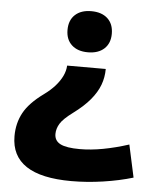

<svg xmlns="http://www.w3.org/2000/svg" viewBox="-53 -576 700 842"><g transform="rotate(5 297.0 -155.0)"><path d="M400 -283Q400 -246 387.5 -212.5Q375 -179 347.5 -146Q320 -113 274 -79Q232 -48 218.5 -25.5Q205 -3 205 20Q205 50 231.5 63.5Q258 77 317 77Q365 77 419 67Q473 57 532 38L563 181Q503 199 432 209.5Q361 220 292 220Q27 220 27 45Q27 -12 52 -58Q77 -104 139 -149Q168 -170 187.5 -192Q207 -214 218 -237Q229 -260 230 -283ZM315 -530Q361 -530 387 -506Q413 -482 413 -439Q413 -397 387 -373Q361 -349 315 -349Q270 -349 244 -373Q218 -397 218 -439Q218 -482 244 -506Q270 -530 315 -530Z"/></g></svg>

Font: M PLUS 2 Thin ExtraBold
Style: Regular
Weight: 800
Version: Version 1.001